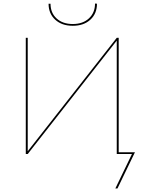

<svg xmlns="http://www.w3.org/2000/svg" viewBox="-20 -872 833 1087"><path d="M255 -851H266Q266 -799 300.5 -767.5Q335 -736 392 -736Q449 -736 483.5 -768Q518 -800 518 -852L529 -851Q529 -795 491.5 -760.5Q454 -726 392 -726Q330 -726 292.5 -760.5Q255 -795 255 -851ZM645 195H633L727 0H641V-642L137 0H126V-658H137V-16L641 -658H652V-10H744Z"/></svg>

Font: Ysabeau Infant Hairline
Style: Regular
Weight: 100
Designer: Christian Thalmann (Catharsis Fonts)
Version: Version 0.003